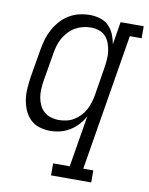

<svg xmlns="http://www.w3.org/2000/svg" viewBox="-84 -599 673 866"><g transform="rotate(10 252.5 -166.5)"><path d="M210 205V150H286L325 -86Q314 -65 297 -46.5Q280 -28 259.5 -15.5Q239 -3 216 2.5Q193 8 170 8Q144 8 119.5 0Q95 -8 78 -25.5Q61 -43 51.5 -66Q42 -89 38.5 -114Q35 -139 37 -165.5Q39 -192 43 -218L65 -348Q69 -371 76 -394.5Q83 -418 95 -440Q107 -462 124.5 -481.5Q142 -501 164 -514Q186 -527 210 -532.5Q234 -538 258 -538Q282 -538 305 -531Q328 -524 344 -508Q360 -492 369 -470.5Q378 -449 382 -426L399 -530H505V-475H451L348 150H394V205ZM201 -47Q218 -47 236 -51Q254 -55 269.5 -64.5Q285 -74 298 -87.5Q311 -101 319.5 -117Q328 -133 333.5 -150.5Q339 -168 342 -185L363 -315Q366 -334 367.5 -353.5Q369 -373 366.5 -391.5Q364 -410 357.5 -427.5Q351 -445 339 -458Q327 -471 309 -477Q291 -483 272 -483Q254 -483 235.5 -478.5Q217 -474 200.5 -464.5Q184 -455 170.5 -440.5Q157 -426 147.5 -409Q138 -392 133 -374.5Q128 -357 125 -339L103 -209Q100 -189 99 -170Q98 -151 101 -133Q104 -115 112 -98Q120 -81 133 -69.5Q146 -58 164 -52.5Q182 -47 201 -47Z"/></g></svg>

Font: Iosevka Slab Light
Style: Italic
Weight: 300
Italic angle: -9°
Monospace: yes
Designer: Belleve Invis
Foundry: Belleve Invis
Version: Version 11.1.1; ttfautohint (v1.8.3)